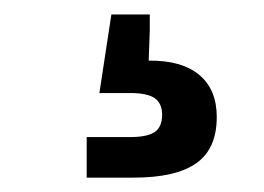

<svg xmlns="http://www.w3.org/2000/svg" viewBox="-20 -42 366 266"><path d="M100.1 204.1V147.9H160.2Q184.1 147.9 194.3 140.9Q204.6 133.8 204.6 117.2Q204.6 101.1 194.3 94Q184.1 86.9 160.2 86.9H117.7L134.3 -22H187.5V0L186 42Q231.9 41.5 256.1 61.8Q280.3 82 280.3 120.1Q280.3 164.1 252 184.1Q223.6 204.1 165 204.1Z"/></svg>

Font: Inter 18pt SemiBold
Style: Regular
Weight: 600
Designer: Rasmus Andersson
Foundry: rsms
Version: Version 4.001;git-66647c0bb